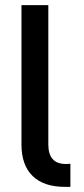

<svg xmlns="http://www.w3.org/2000/svg" viewBox="-20 -727 326 747"><path d="M237.3 -88.9 253.9 -89.8V0H232.4Q150.4 0 106.9 -42.2Q63.5 -84.5 63.5 -165V-707H168V-165Q168 -127.4 184.8 -108.2Q201.7 -88.9 237.3 -88.9Z"/></svg>

Font: Pretendard Std Medium
Style: Regular
Weight: 500
Designer: Base glyphs from Inter by Rasmus Andersson; Hangeul glyphs from Noto Sans CJK(Source Han Sans) by Jang Soo-young and Kan
Foundry: Kil Hyung-jin
Version: Version 1.309